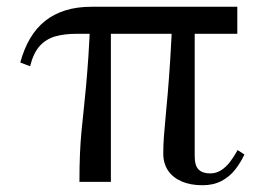

<svg xmlns="http://www.w3.org/2000/svg" viewBox="-20 -538 783 568"><path d="M308 0H215Q215 -46 216.5 -81.5Q218 -117 221 -148.5Q224 -180 227.5 -212Q231 -244 234.5 -282.5Q238 -321 241.5 -371Q245 -421 247 -488H308ZM682 -438H206Q171 -438 144 -430.5Q117 -423 98 -402.5Q79 -382 69 -342L40 -353Q51 -394 69.5 -425Q88 -456 114 -476.5Q140 -497 174 -507.5Q208 -518 251 -518H682ZM556 -76Q556 -48 567.5 -36.5Q579 -25 602 -25Q619 -25 633.5 -34Q648 -43 660 -58.5Q672 -74 683 -94L703 -81Q692 -57 675.5 -36Q659 -15 635 -2.5Q611 10 579 10Q544 10 518 -1Q492 -12 477.5 -33Q463 -54 463 -84Q463 -109 465 -135.5Q467 -162 470 -193Q473 -224 476.5 -265Q480 -306 483.5 -360.5Q487 -415 490 -488H556Z"/></svg>

Font: Roboto Serif 144pt
Style: Regular
Weight: 400
Version: Version 1.008